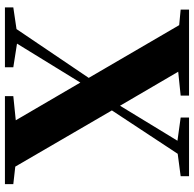

<svg xmlns="http://www.w3.org/2000/svg" viewBox="-24 -763 787 779"><g transform="rotate(90 369.5 -373.5)"><path d="M10 0V-34L98 -47L296 -340L82 -707L19 -713V-747H368V-713L271 -703L409 -467L551 -700L457 -713V-747H695V-713L604 -701L428 -434L656 -42L727 -34V0H370V-34L468 -44L315 -306L157 -49L253 -34V0Z"/></g></svg>

Font: Early Summer Mincho Heavy
Style: Regular
Weight: 900
Designer: GuiWonder
Version: Version 1.002